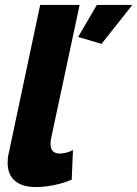

<svg xmlns="http://www.w3.org/2000/svg" viewBox="-20 -750 557 779"><path d="M126 9Q70 9 40.5 -16.5Q11 -42 11 -89Q11 -99 12 -109.5Q13 -120 16 -131L143 -730H303L187 -187Q186 -182 185.5 -176.5Q185 -171 185 -166Q185 -127 223 -127Q234 -127 248.5 -130.5Q263 -134 276 -141L271 -21Q239 -7 199 1Q159 9 126 9ZM297 -600 373 -730H517L392 -572Z"/></svg>

Font: Raleway Thin ExtraBold
Style: Italic
Weight: 800
Italic angle: -12°
Version: Version 4.026